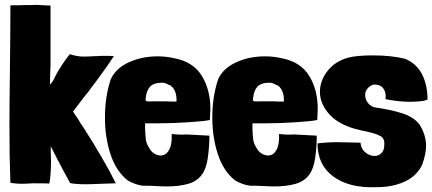

<svg xmlns="http://www.w3.org/2000/svg" viewBox="-20 -753 1788 794"><path d="M459 5 399 7Q359 9 336 9Q291 9 270 4Q264 -6 238 -55L225 -80Q214 -99 214 -101L190 -148V-121L191 -89Q191 -29 184 6Q172 5 117 5Q87 7 67 7Q47 7 23 3Q19 -101 19 -232Q19 -309 21 -461Q23 -615 23 -731Q64 -731 80 -732H105L131 -733L165 -731L189 -730V-484L188 -460Q187 -444 187 -414L186 -402Q197 -414 202 -424Q207 -434 210 -440Q212 -443 214.5 -448.5Q217 -454 220 -459V-458Q246 -502 269 -529Q298 -519 327 -519Q343 -519 377 -521H382Q392 -522 418 -522Q439 -522 451 -521Q425 -481 388.5 -431.5Q352 -382 344 -372Q343 -371 331 -356L318 -339L282 -292Q287 -283 292.5 -275.5Q298 -268 302 -262Q312 -244 323 -229Q408 -97 459 5Z M597 -141Q605 -126 618 -118Q631 -110 645 -110Q666 -110 679 -132.5Q692 -155 690 -199Q719 -195 752 -197L846 -192Q846 -147 839.5 -101Q833 -55 815 -31Q795 -3 757.5 7.5Q720 18 670 18Q651 18 617 16Q601 15 570 15Q539 11 508 -7Q460 -45 437 -115Q414 -185 414 -267Q414 -353 438 -425Q458 -470 512 -495Q566 -520 632 -520Q668 -520 702 -512Q779 -497 814.5 -439.5Q850 -382 850 -302Q850 -289 848 -257Q829 -252 761 -247.5Q693 -243 634 -243H580V-222Q581 -189 583.5 -173.5Q586 -158 597 -141ZM651 -411Q616 -411 601 -395Q586 -379 583 -350Q582 -346 582 -341Q582 -335 588 -334Q594 -333 618 -334H662L692 -333H705Q708 -332 709 -333Q710 -334 710 -337V-341Q710 -362 702.5 -378Q695 -394 682 -401L678 -402Q663 -411 651 -411Z M1041 -141Q1049 -126 1062 -118Q1075 -110 1089 -110Q1110 -110 1123 -132.5Q1136 -155 1134 -199Q1163 -195 1196 -197L1290 -192Q1290 -147 1283.5 -101Q1277 -55 1259 -31Q1239 -3 1201.5 7.5Q1164 18 1114 18Q1095 18 1061 16Q1045 15 1014 15Q983 11 952 -7Q904 -45 881 -115Q858 -185 858 -267Q858 -353 882 -425Q902 -470 956 -495Q1010 -520 1076 -520Q1112 -520 1146 -512Q1223 -497 1258.5 -439.5Q1294 -382 1294 -302Q1294 -289 1292 -257Q1273 -252 1205 -247.5Q1137 -243 1078 -243H1024V-222Q1025 -189 1027.5 -173.5Q1030 -158 1041 -141ZM1095 -411Q1060 -411 1045 -395Q1030 -379 1027 -350Q1026 -346 1026 -341Q1026 -335 1032 -334Q1038 -333 1062 -334H1106L1136 -333H1149Q1152 -332 1153 -333Q1154 -334 1154 -337V-341Q1154 -362 1146.5 -378Q1139 -394 1126 -401L1122 -402Q1107 -411 1095 -411Z M1676 -332Q1629 -332 1574 -343Q1575 -347 1575 -356Q1575 -377 1562 -391Q1549 -405 1524 -403Q1509 -398 1499.5 -386.5Q1490 -375 1490 -361Q1490 -345 1499 -331Q1508 -317 1525 -310H1524Q1599 -299 1645 -284Q1691 -269 1715 -238Q1742 -194 1742 -150Q1742 -117 1726 -72Q1703 -24 1651.5 -1Q1600 22 1533 21Q1424 25 1358.5 -23Q1293 -71 1293 -160Q1333 -165 1375 -165L1471 -163Q1472 -139 1490 -123.5Q1508 -108 1530 -108Q1546 -108 1558 -120.5Q1570 -133 1569 -154Q1572 -180 1553 -190.5Q1534 -201 1496 -209L1481 -212Q1440 -221 1419 -230Q1364 -251 1333.5 -290.5Q1303 -330 1303 -373Q1303 -419 1334 -459Q1365 -499 1418 -514Q1454 -524 1523 -524Q1596 -524 1655 -510Q1703 -490 1725.5 -445.5Q1748 -401 1748 -341L1732 -336Q1707 -332 1676 -332Z"/></svg>

Font: Londrina Solid Black
Style: Regular
Weight: 900
Designer: Marcelo Magalhaes
Foundry: Marcelo Magalhães
Version: Version 1.002